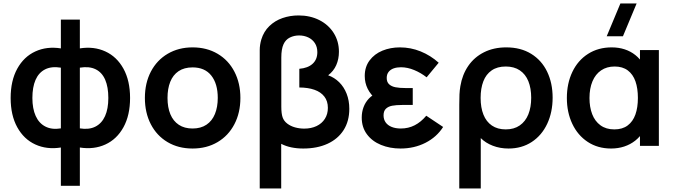

<svg xmlns="http://www.w3.org/2000/svg" viewBox="-20 -822 3803 1082"><path d="M323 9.3Q244 21.8 179.2 -7.8Q114.5 -37.4 77.2 -105Q40 -172.6 40 -269.8Q40 -367.1 77.2 -434.8Q114.5 -502.4 179.2 -532.1Q244 -561.8 323 -549.3V-711.5H430V-549.3Q509 -561.8 573.8 -532.1Q638.5 -502.4 675.8 -434.8Q713 -367.1 713 -269.8Q713 -172.6 675.8 -105Q638.5 -37.4 573.8 -7.8Q509 21.8 430 9.3V225H323ZM323 -440.7Q270 -449.3 234 -431Q198 -412.6 180.2 -371.6Q162.5 -330.6 162.5 -269.8Q162.5 -209.9 181.1 -168.6Q199.7 -127.2 235.9 -108.8Q272.1 -90.2 323 -98.5ZM430 -98.5Q481.3 -90.2 517.3 -108.3Q553.3 -126.4 571.9 -167.5Q590.5 -208.7 590.5 -269.8Q590.5 -331.4 572.8 -372.6Q555 -413.8 519 -431.6Q483 -449.3 430 -440.7Z M1065.2 15Q985 15 924.1 -21.2Q863.2 -57.4 829.8 -122.2Q796.5 -186.9 796.5 -270.2Q796.5 -353.9 830.3 -418.6Q864.2 -483.2 925.3 -519.1Q986.5 -555 1065.2 -555Q1145.4 -555 1206.5 -518.8Q1267.7 -482.7 1301.2 -417.8Q1334.7 -353 1334.7 -270.2Q1334.7 -186.7 1300.9 -122Q1267.2 -57.2 1206 -21.1Q1144.8 15 1065.2 15ZM1065.2 -97.8Q1111.7 -97.8 1143.6 -119.3Q1175.5 -140.8 1191.3 -179.8Q1207.2 -218.8 1207.2 -270.2Q1207.2 -350.2 1170.7 -396.2Q1134.2 -442.2 1065.2 -442.2Q1017.8 -442.2 986.2 -420.8Q954.8 -399.5 939.4 -360.9Q924 -322.2 924 -270.2Q924 -217 940.1 -178.2Q956.2 -139.5 987.8 -118.7Q1019.2 -97.8 1065.2 -97.8Z M1443.7 -540Q1443.7 -569.1 1452.7 -599.7Q1466.4 -644.7 1498 -675.1Q1529.6 -705.6 1572.3 -720.3Q1615.1 -735 1662.7 -735Q1727.6 -735 1779.5 -708.8Q1831.4 -682.5 1860.7 -635.8Q1890 -589.2 1890 -530.3Q1890 -489.2 1874.9 -455Q1859.8 -420.8 1829.3 -397.8Q1864.4 -385.2 1891.4 -358.7Q1918.3 -332.2 1933.4 -293.8Q1948.5 -255.5 1948.5 -208.8Q1948.5 -139.3 1916.5 -89Q1884.4 -38.7 1825.8 -11.8Q1767.2 15 1688.8 15Q1652.6 15 1621.4 8.4Q1590.2 1.8 1564.7 -11.5V240H1443.7ZM1694.2 -97.2Q1733.5 -97.2 1763.7 -111.5Q1793.9 -125.8 1810.8 -152.4Q1827.7 -178.9 1827.7 -214.2Q1827.7 -252.3 1807.8 -277.9Q1788 -303.5 1752 -316.1Q1716 -328.7 1666.8 -329V-434.3Q1714.9 -438.2 1741.6 -462.5Q1768.3 -486.8 1768.3 -528Q1768.3 -557.7 1754.4 -579Q1740.5 -600.2 1717 -611.2Q1693.5 -622.2 1665.3 -622.2Q1637.2 -622.2 1613.4 -610.4Q1589.7 -598.7 1577.8 -572.7Q1565.3 -545.6 1565.3 -497.7V-221.5Q1565.3 -181.8 1572.5 -161.2Q1579.8 -139.8 1598.8 -125.5Q1617.7 -111.1 1642.8 -104.1Q1667.9 -97.2 1694.2 -97.2Z M2237 15Q2314.2 15 2377.6 -17.2Q2441 -49.5 2477.2 -106.5L2382.2 -169.8Q2352.6 -134.4 2317 -116.1Q2281.5 -97.8 2238.8 -97.8Q2209.1 -97.8 2187 -106.8Q2165 -115.7 2153.2 -132.4Q2141.5 -149.1 2141.5 -171.7Q2141.5 -196.8 2155 -209.5Q2168.6 -222.2 2190.1 -226.2Q2211.7 -230.3 2246.7 -230.5Q2251.2 -230.6 2256.3 -230.6Q2261.3 -230.7 2266 -230.7H2306V-325.8H2266.2Q2231.2 -325.8 2208.7 -330.3Q2186.1 -334.8 2172.7 -347.2Q2159.3 -359.6 2159.3 -382.8Q2159.3 -403.4 2170.1 -417Q2180.9 -430.5 2198.9 -436.8Q2216.9 -443 2239.3 -443Q2276.1 -443 2314 -427.3Q2351.8 -411.7 2384.2 -386.3L2452.2 -468.5Q2406.3 -509.7 2350.4 -532.3Q2294.5 -555 2233.5 -555Q2180.2 -555 2135 -536.5Q2089.8 -517.9 2062.6 -481.3Q2035.5 -444.8 2035.5 -393.8Q2035.5 -355.1 2052 -321.7Q2068.5 -288.3 2103.2 -258.8L2105 -298Q2077.8 -286.7 2058.3 -266Q2038.8 -245.3 2028.7 -218Q2018.5 -190.7 2018.5 -159.3Q2018.5 -104.8 2047.8 -65.3Q2077.1 -25.9 2126.8 -5.5Q2176.6 15 2237 15Z M2568.2 -231.8Q2568.2 -266.4 2569.3 -290Q2570.4 -313.6 2574.3 -336.2Q2585.1 -401.5 2619.1 -450.9Q2653.1 -500.2 2707.8 -527.6Q2762.6 -555 2833 -555Q2914.6 -555 2973.5 -518.6Q3032.5 -482.2 3063.4 -417.9Q3094.3 -353.7 3094.3 -271.8Q3094.3 -189.8 3063.8 -124.5Q3033.2 -59.1 2976.7 -22Q2920.2 15 2845.7 15Q2798.2 15 2757.2 -0.7Q2716.3 -16.4 2689.3 -43.8V240H2568.2ZM2830.2 -92.8Q2877 -92.8 2909.1 -115.2Q2941.2 -137.5 2957.4 -177.5Q2973.5 -217.6 2973.5 -271Q2973.5 -324.8 2957.5 -364.4Q2941.5 -403.9 2909.4 -425.5Q2877.2 -447.2 2830.2 -447.2Q2782.4 -447.2 2750.7 -425.2Q2719 -403.3 2703.8 -363.7Q2688.5 -324 2688.5 -270.3Q2688.5 -215.8 2704.4 -176Q2720.2 -136.2 2752 -114.5Q2783.7 -92.8 2830.2 -92.8Z M3490.5 -617.5H3399L3476.2 -802.5H3567.7ZM3423.7 15Q3348.8 15 3292.2 -22.2Q3235.7 -59.4 3205.1 -124.2Q3174.5 -188.9 3174.5 -270Q3174.5 -351.9 3205.5 -416.8Q3236.5 -481.8 3293.9 -518.4Q3351.3 -555 3427.2 -555Q3466.8 -555 3500.4 -543.9Q3534.1 -532.8 3560.4 -511.8Q3586.8 -490.7 3604.8 -460.8L3586.5 -435.5V-540H3693V0H3586.5V-105.7L3604.8 -80.3Q3586.8 -50.8 3559.5 -29.2Q3532.2 -7.7 3497.7 3.7Q3463.2 15 3423.7 15ZM3442 -92.8Q3487.7 -92.8 3517.2 -115Q3546.7 -137.1 3560.8 -176.7Q3574.8 -216.3 3574.8 -270.2Q3574.8 -324.2 3561 -363.7Q3547.1 -403.2 3517.8 -425.2Q3488.5 -447.2 3443.7 -447.2Q3399.5 -447.2 3367.6 -425.5Q3335.7 -403.9 3318.8 -363.8Q3302 -323.6 3302 -269.3Q3302 -218.8 3317.1 -179Q3332.2 -139.2 3363.7 -116Q3395.2 -92.8 3442 -92.8Z"/></svg>

Font: Manrope
Style: Regular
Weight: 400
Designer: Mikhail Sharanda
Foundry: Mikhail Sharanda
Version: Version 4.503